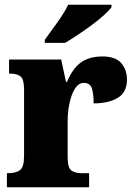

<svg xmlns="http://www.w3.org/2000/svg" viewBox="-20 -786 567 806"><path d="M9 0V-59H14Q46 -59 63.5 -71.5Q81 -84 81 -131V-409Q81 -453 66.5 -465Q52 -477 22 -477H18V-536H237L257 -442H261Q285 -499 320 -524Q355 -549 410 -549Q465 -549 489 -521Q513 -493 513 -452Q513 -398 474 -375Q435 -352 373 -352Q373 -393 365.5 -415.5Q358 -438 332 -438Q310 -438 295 -414.5Q280 -391 272 -354Q264 -317 264 -278V-126Q264 -82 279.5 -70.5Q295 -59 321 -59H354V0ZM168 -619Q182 -639 201 -664.5Q220 -690 238 -717Q256 -744 266 -766H448V-756Q439 -743 417 -723Q395 -703 366 -681.5Q337 -660 307 -640Q277 -620 253 -606H168Z"/></svg>

Font: Noto Serif SemiCondensed Black
Style: Regular
Weight: 900
Width: 4
Designer: Monotype Design Team
Foundry: Monotype Imaging Inc.
Version: Version 2.014; ttfautohint (v1.8.4.7-5d5b)